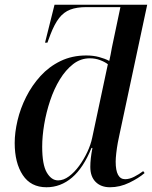

<svg xmlns="http://www.w3.org/2000/svg" viewBox="-20 -780 641 810"><path d="M176 10Q110 10 76 -41.5Q42 -93 42 -177Q42 -221 54 -272Q66 -323 90.5 -371.5Q115 -420 151 -459.5Q187 -499 235.5 -522.5Q284 -546 344 -546Q373 -546 397.5 -539.5Q422 -533 441 -523Q444 -535 447 -551.5Q450 -568 452 -579L488 -750H344Q304 -750 276.5 -739.5Q249 -729 229.5 -704Q210 -679 193 -635L180 -600H170L210 -760H601L484 -212Q481 -200 477 -178Q473 -156 470.5 -134Q468 -112 468 -98Q468 -24 508 -24Q526 -24 546.5 -34.5Q567 -45 584 -58L590 -50Q566 -29 526 -9.5Q486 10 444 10Q406 10 383.5 -12.5Q361 -35 361 -76Q361 -111 370 -156H366Q332 -72 284 -31Q236 10 176 10ZM225 -19Q248 -19 271 -36Q294 -53 314 -80.5Q334 -108 348.5 -139Q363 -170 369 -199L435 -509Q422 -519 402 -526.5Q382 -534 359 -534Q320 -534 288.5 -509.5Q257 -485 232.5 -445Q208 -405 191.5 -355.5Q175 -306 166.5 -255.5Q158 -205 158 -161Q158 -85 177.5 -52Q197 -19 225 -19Z"/></svg>

Font: Noto Serif Display Medium
Style: Italic
Weight: 500
Italic angle: -12°
Designer: Monotype Design Team
Foundry: Monotype Imaging Inc.
Version: Version 2.009